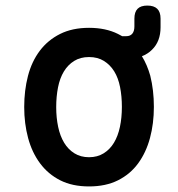

<svg xmlns="http://www.w3.org/2000/svg" viewBox="-20 -660 640 690"><path d="M300 10Q240 10 196.5 -12Q153 -34 124 -73Q95 -112 81 -164Q67 -216 67 -275.5Q67 -335 80.5 -387Q94 -439 123 -477.5Q152 -516 196 -538Q240 -560 300 -560Q360 -560 404 -538Q412 -534 419 -530H434Q448 -530 455.5 -539Q463 -548 463 -565V-593Q463 -617 474.5 -628.5Q486 -640 509.5 -640Q533 -640 545 -628.5Q557 -617 557 -593V-562Q557 -511 526 -481Q511 -466 490 -458Q509 -427 520 -388Q533 -336 533 -276Q533 -216 519 -164Q505 -112 476.5 -73Q448 -34 404 -12Q360 10 300 10ZM300 -95Q330 -95 352.5 -109Q375 -123 389.5 -147Q404 -171 411 -204Q418 -237 418 -276Q418 -314 411.5 -347Q405 -380 390.5 -403.5Q376 -427 353.5 -441Q331 -455 300 -455Q269 -455 246.5 -441Q224 -427 209.5 -403Q195 -379 188.5 -346Q182 -313 182 -275Q182 -237 189 -204Q196 -171 210.5 -147Q225 -123 247.5 -109Q270 -95 300 -95Z"/></svg>

Font: Maple Mono SemiBold
Style: Regular
Weight: 600
Monospace: yes
Designer: subframe7536
Version: Version 7.000